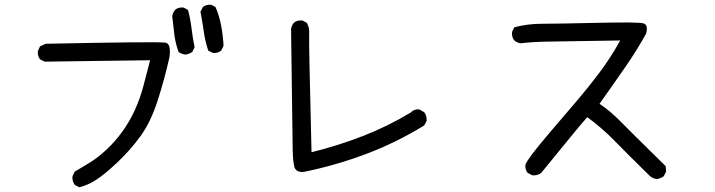

<svg xmlns="http://www.w3.org/2000/svg" viewBox="-20 -749 3040 816"><path d="M317 47 298 37Q286 21 288 0L298 -20Q331 -39 364 -59.5Q397 -80 432.5 -113Q468 -146 499 -188.5Q530 -231 552.5 -280Q575 -329 589.5 -383.5Q604 -438 618 -493L170 -487L150 -497Q139 -511 141 -532L150 -552L174 -563Q661 -573 684.5 -567.5Q708 -562 700 -505Q679 -411 649.5 -320Q620 -229 576.5 -169.5Q533 -110 480 -60Q427 -10 391.5 13.5Q356 37 317 47ZM768 -517Q752 -519 739 -528Q726 -563 721 -602Q716 -641 712 -680Q714 -695 724 -707Q737 -719 760 -717L779 -707Q789 -670 794 -628.5Q799 -587 807 -548L797 -528Q783 -519 768 -517ZM885 -524 865 -534Q852 -573 846 -615.5Q840 -658 832 -699L842 -719Q855 -730 877 -729L896 -719Q912 -682 920 -639.5Q928 -597 930 -554L920 -534Q906 -522 885 -524Z M1269 -18Q1236 -17 1230.5 -41.5Q1225 -66 1224 -109.5Q1223 -153 1217 -625Q1219 -641 1229 -652Q1242 -664 1265 -662L1284 -652Q1296 -631 1294 -604Q1292 -577 1304 -102Q1417 -130 1522.5 -171Q1628 -212 1726 -271Q1739 -286 1762 -284L1783 -272Q1795 -257 1793 -235L1783 -216Q1663 -142 1533 -93.5Q1403 -45 1269 -18Z M2771 12Q2756 10 2743 0Q2649 -92 2593.5 -149Q2538 -206 2476 -251Q2452 -226 2280 -14Q2265 -2 2242 -4L2223 -14Q2211 -27 2213 -49Q2223 -76 2310 -178Q2397 -280 2438 -328Q2479 -376 2527 -439.5Q2575 -503 2616 -577Q2353 -573 2298.5 -572Q2244 -571 2193 -565Q2178 -567 2166 -577Q2154 -591 2156 -613L2166 -633Q2221 -648 2283 -648Q2345 -648 2519.5 -652Q2694 -656 2715 -649.5Q2736 -643 2726 -606Q2687 -536 2642 -470.5Q2597 -405 2528 -308Q2575 -276 2615 -235Q2655 -194 2809 -43L2811 -20L2801 0Q2787 10 2771 12Z"/></svg>

Font: Kosefont JP
Style: Regular
Weight: 400
Designer: Nozomi Seto 瀬戸のぞみ
Version: Version 3.00;June 19, 2020